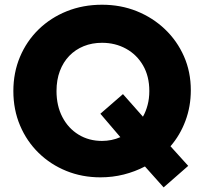

<svg xmlns="http://www.w3.org/2000/svg" viewBox="-20 -735 863 812"><path d="M672 57.5 593 -31Q551 -9 503.5 3Q456 15 404.5 15Q327.5 15 260.8 -12Q194 -39 143.5 -88.2Q93 -137.5 64.8 -204.2Q36.5 -271 36.5 -350Q36.5 -428 64.5 -494.5Q92.5 -561 143.2 -610.5Q194 -660 262.5 -687.5Q331 -715 411.5 -715Q490.5 -715 558.2 -687.8Q626 -660.5 677.5 -611.5Q729 -562.5 758 -496.8Q787 -431 787 -353.5Q787 -284.5 764.2 -223.8Q741.5 -163 701 -116.5L776 -33.5ZM411.5 -139Q431.5 -139 451.2 -143Q471 -147 489 -155L404.5 -254L500 -337L584.5 -241.5Q597 -263.5 604.2 -290.8Q611.5 -318 611.5 -350Q611.5 -412.5 585 -458.2Q558.5 -504 513 -529Q467.5 -554 411.5 -554Q369.5 -554 334.2 -539.8Q299 -525.5 273.2 -499Q247.5 -472.5 233.2 -434.8Q219 -397 219 -350Q219 -287.5 243.8 -240Q268.5 -192.5 312 -165.8Q355.5 -139 411.5 -139Z"/></svg>

Font: Geologica Thin Roman ExtraBold
Style: Regular
Weight: 800
Version: Version 1.010;gftools[0.9.28]